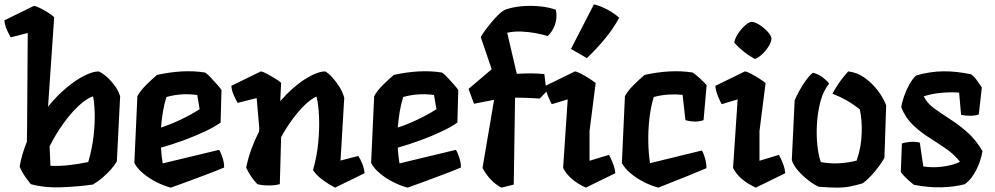

<svg xmlns="http://www.w3.org/2000/svg" viewBox="-38 -843 4556 879"><path d="M414 -516Q432 -508 452 -490Q472 -472 488.5 -449Q505 -426 512 -402L497 -105Q488 -88 470 -67.5Q452 -47 430 -28.5Q408 -10 387 2Q314 12 238.5 14.5Q163 17 103 0Q93 -12 81.5 -28Q70 -44 62 -59Q54 -74 52 -81Q57 -110 65.5 -138.5Q74 -167 85 -194L86 -257L89 -692L11 -672Q4 -684 -6 -705.5Q-16 -727 -18 -750L117 -816Q127 -815 145.5 -806Q164 -797 182.5 -785Q201 -773 210 -764L182 -355Q223 -405 266 -441Q309 -477 348 -496.5Q387 -516 414 -516ZM193 -84Q235 -82 278 -87Q321 -92 366 -101Q384 -163 390.5 -221.5Q397 -280 395.5 -327.5Q394 -375 388 -402Q359 -393 322.5 -359Q286 -325 251 -276Q216 -227 189 -173Z M965 -157Q972 -148 980.5 -122Q989 -96 988 -76Q945 -58 898 -40.5Q851 -23 810.5 -8Q770 7 744 16Q713 8 679 -9Q645 -26 617 -49.5Q589 -73 577 -97L591 -403Q605 -428 630.5 -453.5Q656 -479 681 -500Q739 -513 794.5 -516Q850 -519 901 -511Q910 -506 925.5 -489.5Q941 -473 956 -456Q971 -439 976 -431L972 -282Q946 -263 902 -242Q858 -221 805 -201.5Q752 -182 699 -167Q700 -148 702 -130Q704 -112 707 -95ZM865 -408Q829 -413 795 -411Q761 -409 724 -399Q714 -368 708 -332Q702 -296 699 -259Q742 -273 789.5 -295.5Q837 -318 876 -343Z M1602 -129Q1611 -117 1620 -95Q1629 -73 1631 -50L1496 16Q1470 3 1441 -18Q1412 -39 1395 -64Q1413 -127 1419 -191Q1425 -255 1422.5 -310.5Q1420 -366 1411 -401Q1386 -390 1357.5 -362.5Q1329 -335 1301 -297Q1273 -259 1249 -215L1243 0Q1221 6 1192 6Q1163 6 1140 0Q1109 -33 1089 -75Q1098 -120 1113.5 -162Q1129 -204 1148 -241L1149 -256L1137 -394L1050 -372Q1043 -384 1033 -405.5Q1023 -427 1021 -450L1156 -516Q1166 -515 1184.5 -505Q1203 -495 1221.5 -483.5Q1240 -472 1249 -464L1245 -380Q1301 -444 1357.5 -480Q1414 -516 1451 -516Q1466 -508 1484 -488Q1502 -468 1517 -443.5Q1532 -419 1538 -395L1521 -108Z M2049 -157Q2056 -148 2064.5 -122Q2073 -96 2072 -76Q2029 -58 1982 -40.5Q1935 -23 1894.5 -8Q1854 7 1828 16Q1797 8 1763 -9Q1729 -26 1701 -49.5Q1673 -73 1661 -97L1675 -403Q1689 -428 1714.5 -453.5Q1740 -479 1765 -500Q1823 -513 1878.5 -516Q1934 -519 1985 -511Q1994 -506 2009.5 -489.5Q2025 -473 2040 -456Q2055 -439 2060 -431L2056 -282Q2030 -263 1986 -242Q1942 -221 1889 -201.5Q1836 -182 1783 -167Q1784 -148 1786 -130Q1788 -112 1791 -95ZM1949 -408Q1913 -413 1879 -411Q1845 -409 1808 -399Q1798 -368 1792 -332Q1786 -296 1783 -259Q1826 -273 1873.5 -295.5Q1921 -318 1960 -343Z M2507 -798Q2514 -762 2502.5 -729.5Q2491 -697 2469 -678Q2448 -685 2416 -691Q2384 -697 2349 -698.5Q2314 -700 2284 -693L2328 -505Q2359 -507 2390 -507Q2421 -507 2454 -504L2464 -424L2433 -392Q2402 -394 2374 -395Q2346 -396 2320 -396L2314 2L2258 16Q2206 -10 2171 -74L2224 -386L2132 -368L2107 -436L2213 -526L2163 -673Q2169 -685 2183 -704Q2197 -723 2214.5 -744Q2232 -765 2249 -780.5Q2266 -796 2279 -800Q2311 -811 2351.5 -814.5Q2392 -818 2433.5 -814Q2475 -810 2507 -798Z M2797 -762Q2771 -714 2733.5 -668Q2696 -622 2649 -577L2576 -619L2681 -823Q2710 -816 2739 -801Q2768 -786 2797 -762ZM2661 -107 2750 -134Q2757 -122 2767 -97.5Q2777 -73 2779 -50L2644 16Q2568 -19 2540 -74L2561 -388L2488 -366Q2481 -378 2471 -402.5Q2461 -427 2459 -450L2594 -516Q2604 -515 2623 -505Q2642 -495 2660.5 -483Q2679 -471 2689 -463L2661 -243Z M2938 -96 3175 -154Q3182 -145 3189.5 -119Q3197 -93 3196 -73Q3154 -55 3111.5 -38Q3069 -21 3033.5 -7Q2998 7 2976 16Q2945 8 2911 -9Q2877 -26 2849 -49.5Q2821 -73 2809 -97L2823 -403Q2837 -428 2862.5 -453.5Q2888 -479 2913 -500Q2971 -513 3026.5 -516Q3082 -519 3133 -511Q3146 -503 3166.5 -484Q3187 -465 3197 -453L3183 -293Q3145 -280 3100 -293L3087 -409Q3054 -412 3022 -410Q2990 -408 2955 -399Q2941 -353 2935 -299.5Q2929 -246 2930 -193Q2931 -140 2938 -96Z M3418 -573Q3366 -601 3324 -647Q3325 -663 3337.5 -683.5Q3350 -704 3367.5 -721.5Q3385 -739 3401 -743Q3417 -743 3437 -730.5Q3457 -718 3474 -700.5Q3491 -683 3494 -667Q3493 -650 3480 -629.5Q3467 -609 3450 -593.5Q3433 -578 3418 -573ZM3528 -134Q3535 -122 3545 -97.5Q3555 -73 3557 -50L3422 16Q3346 -19 3318 -74L3339 -388L3266 -366Q3259 -378 3249 -402.5Q3239 -427 3237 -450L3372 -516Q3382 -515 3401 -505Q3420 -495 3438.5 -483Q3457 -471 3467 -463L3439 -243V-107Z M3845 -516Q3885 -512 3919 -488Q3953 -464 3979 -430.5Q4005 -397 4019 -361L4011 -121Q4003 -105 3986.5 -82.5Q3970 -60 3950.5 -39Q3931 -18 3912 -4Q3882 5 3855 10.5Q3828 16 3794.5 16Q3761 16 3711 12Q3691 4 3664 -16.5Q3637 -37 3615 -62.5Q3593 -88 3587 -111L3600 -383Q3608 -403 3621.5 -427.5Q3635 -452 3651.5 -475Q3668 -498 3684 -510Q3710 -503 3729 -488.5Q3748 -474 3758 -460Q3731 -428 3718 -378Q3705 -328 3702 -274Q3699 -220 3704.5 -173.5Q3710 -127 3720 -101Q3762 -93 3804.5 -95.5Q3847 -98 3884 -108Q3905 -169 3907 -232.5Q3909 -296 3898 -343Q3864 -369 3836.5 -384.5Q3809 -400 3773 -414Q3791 -447 3806.5 -468.5Q3822 -490 3845 -516Z M4191 -402Q4206 -371 4238 -347.5Q4270 -324 4310 -298.5Q4350 -273 4389.5 -238.5Q4429 -204 4460 -151Q4452 -105 4431 -64Q4410 -23 4380 0Q4331 13 4272 14.5Q4213 16 4146 3Q4133 -7 4116 -22.5Q4099 -38 4086 -55L4091 -186Q4108 -192 4131 -193.5Q4154 -195 4173 -190L4189 -81Q4233 -74 4279.5 -80.5Q4326 -87 4357 -102Q4332 -135 4294.5 -161Q4257 -187 4216.5 -212.5Q4176 -238 4141.5 -271Q4107 -304 4088 -352Q4091 -374 4101 -402.5Q4111 -431 4125.5 -457Q4140 -483 4157 -498Q4222 -516 4281 -516.5Q4340 -517 4407 -503Q4420 -495 4434.5 -475Q4449 -455 4457 -443L4443 -319Q4426 -313 4404 -313Q4382 -313 4362 -317L4353 -419Q4313 -422 4270.5 -418Q4228 -414 4191 -402Z"/></svg>

Font: Langar
Style: Regular
Weight: 400
Designer: Alessia Mazzarella
Foundry: Typeland
Version: Version 1.001; ttfautohint (v1.8.3)